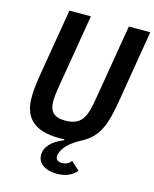

<svg xmlns="http://www.w3.org/2000/svg" viewBox="-132 -786 872 1084"><g transform="rotate(15 304.5 -244.0)"><path d="M136.7 -698.2 70.3 -301.5C62.5 -255.7 57.2 -209.5 57.2 -172.6C57.2 -58.6 110.8 12.1 269.2 12.1C278.4 12.1 285.2 12.1 295.8 10.3L297.6 16C229 43.7 192.8 83.1 192.8 128.9C192.8 183.6 242.9 210.2 307.2 210.2C360.8 210.2 397.7 189.6 420.1 161.9L371.4 117.5C356.2 137.4 336.6 144.2 317.5 144.2C294.4 144.2 281.6 132.8 281.6 114C281.6 90.9 300.4 40.8 393.1 -7.5C492.2 -58.9 516.3 -142 539.4 -277.7L609.4 -698.2H484L410.9 -262.1C393.5 -155.9 376.8 -92 273.4 -92C202.8 -92 180.8 -125.4 180.8 -181.8C180.8 -199.2 182.9 -225.5 191.1 -273.4L262.1 -698.2Z"/></g></svg>

Font: Margiela Mono Italic SmBold It
Style: Regular
Weight: 600
Designer: Mike Abbink, Paul van der Laan, Pieter van Rosmalen
Foundry: Bold Monday
Version: Version 2.003 2021